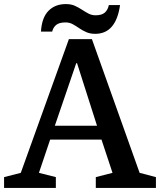

<svg xmlns="http://www.w3.org/2000/svg" viewBox="-31 -922 785 942"><path d="M521 -74 467 -237H215L160 -74L243 -53V0H-11V-53L71 -74L307 -730H420L654 -74L734 -53V0H439V-53ZM343 -612 238 -305H445L347 -612ZM170 -767Q174 -835 206.5 -868.5Q239 -902 292 -902Q318 -902 336.5 -893.5Q355 -885 371 -874.5Q387 -864 403 -855.5Q419 -847 438 -847Q468 -847 483 -860Q498 -873 503 -897H558Q538 -756 436 -756Q411 -756 392 -764.5Q373 -773 357 -784Q341 -795 325.5 -803.5Q310 -812 290 -812Q260 -812 245 -800Q230 -788 225 -767Z"/></svg>

Font: Domine SemiBold
Style: Regular
Weight: 600
Designer: Pablo Impallari, Rodrigo Fuenzalida, Brenda Gallo
Foundry: Pablo Impallari, Rodrigo Fuenzalida, Brenda Gallo
Version: Version 2.000